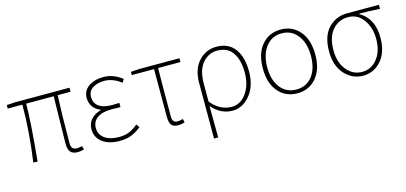

<svg xmlns="http://www.w3.org/2000/svg" viewBox="-64 -975 3401 1609"><g transform="rotate(-15 1636.0 -171.0)"><path d="M503 13Q461 13 441 -9Q421 -31 421 -81Q421 -122 424 -282Q427 -442 428 -492H189Q189 -337 156 2L119 0Q156 -259 156 -492H29V-522L101 -527H574V-492H463Q454 -311 454 -75Q454 -20 505 -20Q516 -20 550 -26L557 4Q528 13 503 13Z M866 13Q772 13 717 -29.5Q662 -72 662 -141Q662 -196 695 -230Q728 -264 777 -277V-282Q736 -298 713.5 -330.5Q691 -363 691 -405Q691 -469 742 -504.5Q793 -540 872 -540Q956 -540 1033 -480L1015 -452Q943 -507 870 -507Q808 -507 768 -480.5Q728 -454 728 -403Q728 -353 766.5 -323.5Q805 -294 885 -294Q918 -294 945 -296V-259Q914 -261 869 -261Q787 -261 743.5 -230Q700 -199 700 -143Q700 -86 746 -53Q792 -20 870 -20Q919 -20 956 -34.5Q993 -49 1035 -84L1055 -56Q1009 -19 966.5 -3Q924 13 866 13Z M1375 13Q1333 13 1316 -8.5Q1299 -30 1299 -81V-494H1106V-522L1178 -527H1528V-494H1334Q1332 -353 1332 -75Q1332 -46 1342.5 -33Q1353 -20 1378 -20Q1398 -20 1424 -28L1431 2Q1407 13 1375 13Z M1634 198V-283Q1634 -404 1697 -472Q1760 -540 1851 -540Q1955 -540 2009 -468Q2063 -396 2063 -271Q2063 -143 1998.5 -65Q1934 13 1847 13Q1743 13 1668 -75Q1670 31 1670 198ZM1849 -20Q1924 -20 1975 -91Q2026 -162 2026 -271Q2026 -378 1982.5 -442.5Q1939 -507 1849 -507Q1774 -507 1722 -446.5Q1670 -386 1670 -268V-113Q1745 -20 1849 -20Z M2409 13Q2308 13 2244.5 -60Q2181 -133 2181 -262Q2181 -393 2244.5 -466.5Q2308 -540 2409 -540Q2509 -540 2572.5 -466.5Q2636 -393 2636 -262Q2636 -133 2572.5 -60Q2509 13 2409 13ZM2598 -262Q2598 -372 2546.5 -439.5Q2495 -507 2409 -507Q2322 -507 2270.5 -439.5Q2219 -372 2219 -262Q2219 -151 2270.5 -85.5Q2322 -20 2409 -20Q2496 -20 2547 -85.5Q2598 -151 2598 -262Z M2754 -257Q2754 -390 2819.5 -458.5Q2885 -527 2982 -527H3259V-492Q3167 -498 3080 -498V-494Q3200 -426 3200 -257Q3200 -132 3136.5 -59.5Q3073 13 2979 13Q2885 13 2819.5 -59.5Q2754 -132 2754 -257ZM3163 -257Q3163 -355 3113.5 -424.5Q3064 -494 2981 -494Q2899 -494 2845.5 -432Q2792 -370 2792 -257Q2792 -151 2845.5 -85.5Q2899 -20 2979 -20Q3059 -20 3111 -85.5Q3163 -151 3163 -257Z"/></g></svg>

Font: Noto Sans Korean Thin
Style: Regular
Weight: 250
Designer: Ryoko NISHIZUKA  (kana & ideographs); Paul D. Hunt (Latin, Greek & Cyrillic); Wenlong ZHANG  (bopomofo); Sandoll Communi
Foundry: Adobe Systems Incorporated
Version: Version 1.0001;PS 1;hotconv 1.0.78;makeotf.lib2.5.61930